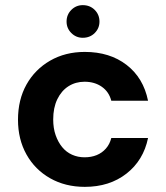

<svg xmlns="http://www.w3.org/2000/svg" viewBox="-20 -715 646 747"><path d="M310 12Q234 12 175 -21.5Q116 -55 83 -114Q50 -173 50 -249Q50 -327 83 -386Q116 -445 175 -479Q234 -513 310 -513Q407 -513 472.5 -462.5Q538 -412 556 -323H413Q404 -358 376 -377.5Q348 -397 309 -397Q274 -397 246.5 -379.5Q219 -362 203 -329Q187 -296 187 -250Q187 -216 196.5 -189Q206 -162 222 -142.5Q238 -123 260.5 -113Q283 -103 309 -103Q335 -103 356 -111.5Q377 -120 392 -137Q407 -154 413 -178H556Q538 -91 472 -39.5Q406 12 310 12ZM302 -568Q276 -568 257.5 -586.5Q239 -605 239 -631Q239 -658 257.5 -676.5Q276 -695 302 -695Q330 -695 348.5 -676.5Q367 -658 367 -631Q367 -605 348.5 -586.5Q330 -568 302 -568Z"/></svg>

Font: DM Sans 18pt
Style: Bold
Weight: 700
Designer: Colophon Foundry, Jonny Pinhorn
Foundry: Colophon Foundry
Version: Version 4.004;gftools[0.9.30]